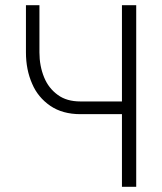

<svg xmlns="http://www.w3.org/2000/svg" viewBox="-20 -720 625 740"><path d="M290 -280H487V-329H290ZM450 -700V0H505V-700ZM132 -518V-700H80V-518Q80 -451 104 -397Q126 -345 174 -312Q221 -280 290 -280V-329Q237 -329 203 -354Q167 -380 150 -422Q132 -466 132 -518Z"/></svg>

Font: NM-font
Style: Light
Weight: 500
Designer: ""
Foundry: ""
Version: ""